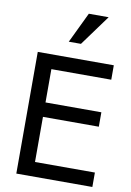

<svg xmlns="http://www.w3.org/2000/svg" viewBox="-106 -1065 773 1130"><g transform="rotate(10 280.5 -500.5)"><path d="M73.8 0V-727.2H528.2V-641H170.3V-442.1H504.1V-355.9H170.3V-86.2H528.2V0ZM449.2 -1000.5 315.9 -817.9H243.1L330.8 -1000.5Z"/></g></svg>

Font: Myanmar Handwriting
Style: Regular
Weight: 400
Designer: Khon Soe Zaw Thu
Foundry: PaOh Unicode khonsoezawthu@gmail.com and @hotmail.com
Version: Version 1.30 November 9, 2016